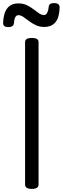

<svg xmlns="http://www.w3.org/2000/svg" viewBox="-26 -1206 405 1240"><path d="M180 14Q158 14 147 7Q136 0 136 -14V-934Q136 -948 147 -954.5Q158 -961 180 -961Q201 -961 212 -954.5Q223 -948 223 -934V-14Q223 0 212 7Q201 14 180 14ZM28 -1031Q-6 -1031 -6 -1057Q-4 -1120 20.5 -1152Q45 -1184 93 -1184Q124 -1184 147.5 -1172.5Q171 -1161 190 -1146.5Q209 -1132 225.5 -1120.5Q242 -1109 259 -1109Q272 -1109 279.5 -1125Q287 -1141 289 -1164Q291 -1186 323 -1186Q342 -1186 350.5 -1179Q359 -1172 359 -1158Q358 -1095 333 -1063.5Q308 -1032 259 -1032Q230 -1032 205.5 -1043.5Q181 -1055 161.5 -1070Q142 -1085 125 -1096.5Q108 -1108 93 -1108Q80 -1108 73 -1095.5Q66 -1083 64 -1057Q63 -1044 54 -1037.5Q45 -1031 28 -1031Z"/></svg>

Font: Playwrite HU
Style: Regular
Weight: 400
Designer: Veronika Burian, José Scaglione
Foundry: TypeTogether
Version: Version 1.002